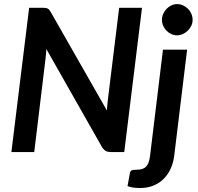

<svg xmlns="http://www.w3.org/2000/svg" viewBox="-20 -762 994 962"><path d="M194 -723H126L37 0H151.5L208.5 -471.5C209.2 -478.2 209.8 -485.2 210.5 -492.8C211.2 -500.2 211.8 -508 212.5 -516L492.5 -22.5C498.2 -14.5 504.2 -8.8 510.8 -5.2C517.2 -1.8 525.5 0 535.5 0H602.5L691.5 -723H577L520.5 -262.5C519.5 -254.5 518.6 -245.9 517.8 -236.8C516.9 -227.6 516.2 -218.2 515.5 -208.5L234 -702C231.3 -706.7 228.8 -710.3 226.5 -713C224.2 -715.7 221.5 -717.8 218.5 -719.2C215.5 -720.8 212.1 -721.8 208.2 -722.2C204.4 -722.8 199.7 -723 194 -723ZM917.5 -513H796.5L732 17.5C730.4 30.8 727.9 42 724.8 51C721.6 60 717.3 67.2 712 72.8C706.7 78.2 700.1 82.2 692.2 84.8C684.4 87.2 675 88.5 664 88.5C652.7 88.5 644.8 89.4 640.2 91.2C635.8 93.1 632.7 97.3 631 104L619 170.5C628.3 173.8 637.7 176.2 647 177.8C656.3 179.2 667.7 180 681 180C707 180 730.1 175.8 750.2 167.2C770.4 158.8 787.7 147.1 802 132.2C816.3 117.4 827.8 100.2 836.2 80.5C844.8 60.8 850.3 39.8 853 17.5ZM945 -662.5C945 -673.5 942.8 -683.8 938.5 -693.5C934.2 -703.2 928.4 -711.5 921.2 -718.5C914.1 -725.5 905.8 -731.1 896.5 -735.2C887.2 -739.4 877.5 -741.5 867.5 -741.5C857.8 -741.5 848.4 -739.4 839.2 -735.2C830.1 -731.1 822 -725.4 815 -718.2C808 -711.1 802.3 -702.7 798 -693C793.7 -683.3 791.5 -673.2 791.5 -662.5C791.5 -651.8 793.6 -641.8 797.8 -632.5C801.9 -623.2 807.5 -615 814.5 -608C821.5 -601 829.5 -595.4 838.5 -591.2C847.5 -587.1 856.8 -585 866.5 -585C876.5 -585 886.2 -587.1 895.5 -591.2C904.8 -595.4 913.2 -601 920.5 -608C927.8 -615 933.8 -623.2 938.2 -632.5C942.8 -641.8 945 -651.8 945 -662.5Z"/></svg>

Font: Lato
Style: Bold Italic
Weight: 700
Italic angle: -7°
Designer: Lukasz Dziedzic
Foundry: tyPoland Lukasz Dziedzic
Version: Version 2.007; 2014-02-27